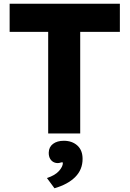

<svg xmlns="http://www.w3.org/2000/svg" viewBox="-20 -720 699 1036"><path d="M240 -548H32V-700H626.8V-548H412.8V0H240ZM319.2 159.6Q319.2 156 315.9 155.7Q312.6 155.4 308 157Q290.2 163.2 273.8 156.8Q259.6 151.4 251.1 137.7Q242.6 124 243 103.4Q243.8 73 266.1 56.3Q288.4 39.6 324.2 39.6Q369 39.6 397.3 65.1Q425.6 90.6 425.6 137.6Q425.6 195.4 385.8 235.2Q346 275 274 295.8L233.2 240.6Q277.2 226.4 298.2 202.6Q319.2 178.8 319.2 159.6Z"/></svg>

Font: Easer Grotesk Variable
Style: Regular
Weight: 400
Designer: Boardeaser, Bonnie Shaver-Troup, Thomas Jockin
Foundry: Lexend
Version: Version 1.001;Glyphs 3.1.2 (3151)